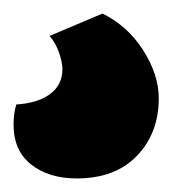

<svg xmlns="http://www.w3.org/2000/svg" viewBox="-40 -58 255 283"><path d="M111 -38Q148 -20 171 16Q194 52 194 87Q194 138 162 171.5Q130 205 73 205Q32 205 6 184.5Q-20 164 -20 126Q-20 109 -16 96Q16 94 34 80.5Q52 67 52 44Q52 34 47 19.5Q42 5 33 -5Z"/></svg>

Font: Baloo
Style: Regular
Weight: 400
Designer: Sarang Kulkarni and Ek Type
Foundry: Ek Type
Version: Version 1.100;PS 1.000;hotconv 1.0.88;makeotf.lib2.5.647800;